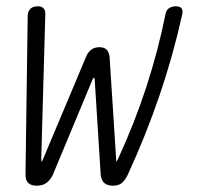

<svg xmlns="http://www.w3.org/2000/svg" viewBox="-20 -580 640 610"><path d="M97 10Q79 10 70 1.5Q61 -7 61 -25L68 -530Q69 -545 77 -552.5Q85 -560 100 -560Q112 -560 118 -554Q124 -548 124 -536L111 -75Q111 -67 112.5 -67Q114 -67 117 -75L254 -401Q260 -415 270.5 -422.5Q281 -430 296 -430Q311 -430 318.5 -422.5Q326 -415 328 -401L349 -75Q349 -67 350 -67Q351 -67 355 -75Q408 -190 445.5 -305.5Q483 -421 506 -536Q508 -548 517 -554Q526 -560 538 -560Q553 -560 557.5 -552.5Q562 -545 558 -530Q530 -404 487 -277.5Q444 -151 386 -25Q378 -8 367.5 1Q357 10 339 10Q321 10 311.5 1.5Q302 -7 300 -24L281 -325Q281 -333 278.5 -333Q276 -333 273 -325L148 -25Q140 -8 127.5 1Q115 10 97 10Z"/></svg>

Font: Maple Mono Thin
Style: Italic
Weight: 250
Italic angle: -10°
Monospace: yes
Designer: subframe7536
Version: Version 7.000